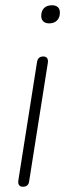

<svg xmlns="http://www.w3.org/2000/svg" viewBox="-20 -705 252 731"><path d="M67 6Q57 6 52.5 -0.5Q48 -7 50 -19L121 -469Q123 -480 129 -485Q135 -490 145 -490Q155 -490 159.5 -483.5Q164 -477 162 -465L91 -15Q90 -5 84 0.5Q78 6 67 6ZM167 -616Q153 -616 145 -623.5Q137 -631 137 -644Q137 -664 148 -674.5Q159 -685 178 -685Q192 -685 200 -678Q208 -671 208 -657Q208 -638 197 -627Q186 -616 167 -616Z"/></svg>

Font: Nunito ExtraLight ExtraLight
Style: Italic
Weight: 250
Italic angle: -9°
Version: Version 3.602